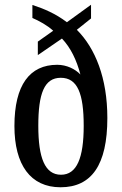

<svg xmlns="http://www.w3.org/2000/svg" viewBox="-20 -782 515 812"><path d="M236 10C367 10 434 -84 434 -283C434 -452 383 -578 305 -656L365 -704V-762L263 -688C214 -725 166 -745 117 -761V-706C145 -694 180 -675 205 -652L140 -606V-549L242 -619C279 -580 304 -528 320 -467C298 -490 262 -508 222 -508C106 -508 41 -423 41 -249C41 -85 109 10 236 10ZM238 -43C170 -43 142 -114 142 -250C142 -386 167 -453 237 -453C308 -453 334 -386 334 -250C334 -114 305 -43 238 -43Z"/></svg>

Font: Noto Serif Khmer ExtraCondensed Medium
Style: Regular
Weight: 500
Width: 2
Designer: Danh Hong and the Monotype Design Team
Foundry: Monotype Imaging Inc.
Version: Version 2.004